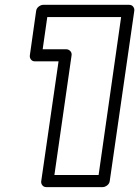

<svg xmlns="http://www.w3.org/2000/svg" viewBox="-20 -746 573 791"><path d="M103 -518.1 128.9 -701.2Q130.4 -711.9 139.6 -719Q148.9 -726.1 158.2 -726.1H512.2Q522.9 -726.1 528.8 -718.3Q534.7 -710.4 533.2 -701.2L432.1 0Q430.7 10.7 421.4 17.8Q412.1 24.9 402.8 24.9H170.9Q160.2 24.9 154.3 17.1Q148.4 9.3 149.9 0L221.2 -493.2H124Q113.3 -493.2 107.4 -501Q101.6 -508.8 103 -518.1ZM155.8 -543H252.9Q262.2 -543 269.3 -535.9Q276.4 -528.8 274.9 -518.1L204.1 -24.9H386.2L479 -675.8H174.8Z"/></svg>

Font: Trueno Black Outline
Style: Italic
Weight: 900
Width: 6
Designer: Julieta Ulanovsky
Foundry: Julieta Ulanovsky
Version: Version 3.001b | FøM Fix